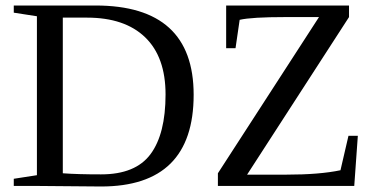

<svg xmlns="http://www.w3.org/2000/svg" viewBox="-20 -675 1373 697"><path d="M346 -42H347Q472 -42 526.5 -115.5Q581 -189 581 -332Q581 -468 507 -539.5Q433 -611 296 -611H208V-46Q260 -42 346 -42ZM683 -331Q683 2 347 2L114 0H30V-26L114 -39V-616L30 -629V-655H327Q683 -655 683 -331ZM771 -46 1138 -613H1016Q893 -613 850 -603L835 -500H801V-655H1247V-613L877 -41H1019Q1140 -41 1216 -57L1245 -182H1279L1266 0H771Z"/></svg>

Font: Libra Serif Modern
Style: Regular
Weight: 400
Designer: Stefan Peev, Context Ltd
Foundry: Stefan Peev, Context Ltd
Version: Version 1.000